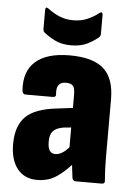

<svg xmlns="http://www.w3.org/2000/svg" viewBox="-51 -731 538 779"><g transform="rotate(5 217.5 -342.0)"><path d="M286 0Q275 0 272 -12Q270 -25 267.5 -48.5Q265 -72 263 -93L249 -122V-349Q249 -376 241 -385.5Q233 -395 212 -395Q171 -395 176 -346Q178 -333 163 -333H52Q41 -333 39 -348Q33 -426 79 -466.5Q125 -507 218 -507Q313 -507 356.5 -468Q400 -429 400 -344V-130Q400 -89 401 -62.5Q402 -36 404 -14Q406 0 392 0ZM129 8Q78 8 49 -28Q20 -64 20 -129Q20 -202 57.5 -240Q95 -278 187 -288L260 -297L259 -217L218 -213Q188 -208 175.5 -194Q163 -180 163 -151Q163 -127 170.5 -115Q178 -103 194 -103Q211 -103 228.5 -116Q246 -129 267 -158L279 -80Q242 -37 208 -14.5Q174 8 129 8ZM219 -548Q179 -548 150.5 -563Q122 -578 106 -592Q102 -597 102 -606V-681Q102 -690 105.5 -691.5Q109 -693 116 -688Q135 -673 161 -661.5Q187 -650 219 -650Q251 -650 277 -661.5Q303 -673 322 -688Q327 -693 331.5 -691.5Q336 -690 336 -681V-606Q336 -596 331 -592Q315 -577 287 -562.5Q259 -548 219 -548Z"/></g></svg>

Font: Sofia Sans Condensed Black
Style: Regular
Weight: 900
Designer: Botio Nikoltchev, Ani Petrova
Foundry: lettersoup
Version: Version 4.101